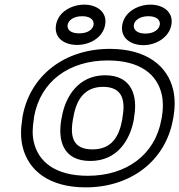

<svg xmlns="http://www.w3.org/2000/svg" viewBox="-20 -774 774 829"><path d="M445 -513C587 -513 659 -451 678 -367C685 -338 685 -305 679 -269L677 -259C650 -105 525 -15 359 -15C217 -15 145 -77 126 -161C119 -190 120 -223 126 -259L127 -269C154 -423 279 -513 445 -513ZM727 -259 729 -269C736 -311 736 -349 728 -385C704 -490 612 -563 454 -563C260 -563 109 -449 77 -269L76 -259C69 -217 69 -179 77 -143C101 -38 192 35 350 35C544 35 695 -79 727 -259ZM559 -269C575 -357 551 -449 434 -449C318 -449 262 -356 247 -269L245 -259C229 -169 251 -79 370 -79C487 -79 542 -170 558 -259ZM509 -269 508 -259C494 -181 460 -129 379 -129C297 -129 281 -181 295 -259L297 -269C310 -345 346 -399 425 -399C505 -399 523 -346 509 -269ZM322 -630C282 -630 269 -648 272 -667C275 -685 296 -704 335 -704C373 -704 387 -685 384 -667C381 -648 361 -630 322 -630ZM313 -580C366 -580 424 -610 434 -667C444 -723 397 -754 344 -754C291 -754 232 -724 222 -667C212 -609 259 -580 313 -580ZM608 -629C569 -629 555 -648 558 -667C561 -685 582 -704 621 -704C659 -704 673 -685 670 -667C667 -648 646 -629 608 -629ZM599 -579C652 -579 710 -611 720 -667C730 -723 683 -754 630 -754C577 -754 518 -724 508 -667C498 -610 545 -579 599 -579Z"/></svg>

Font: Asimov
Style: XWidOuIt
Weight: 500
Designer: Google
Version: Version 2.000980; 2014